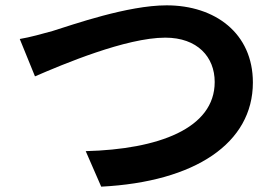

<svg xmlns="http://www.w3.org/2000/svg" viewBox="-20 -694 1040 719"><path d="M54 -548 111 -408C215 -453 452 -553 599 -553C719 -553 784 -481 784 -387C784 -212 572 -135 301 -128L359 5C711 -13 927 -158 927 -385C927 -570 785 -674 604 -674C458 -674 254 -602 177 -578C141 -568 91 -554 54 -548Z"/></svg>

Font: Noto Sans Mono CJK SC
Style: Bold
Weight: 700
Designer: Ryoko NISHIZUKA 西塚涼子 (kana, bopomofo & ideographs); Paul D. Hunt (Latin, Greek & Cyrillic); Sandoll Communications 산돌커뮤니
Foundry: Adobe
Version: Version 2.004;hotconv 1.0.118;makeotfexe 2.5.65603